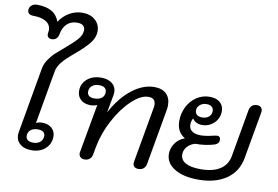

<svg xmlns="http://www.w3.org/2000/svg" viewBox="-99 -1184 1972 1364"><g transform="rotate(10 887.5 -502.5)"><path d="M90 -82Q90 -88 92 -102L175 -574Q181 -609 202.5 -640.5Q224 -672 250 -696Q276 -720 320 -757Q371 -800 397 -831Q423 -862 423 -894Q423 -939 366 -939Q321 -939 292.5 -911.5Q264 -884 256 -835Q252 -815 239.5 -803.5Q227 -792 207 -792Q191 -792 182.5 -800.5Q174 -809 174 -823L177 -851Q177 -890 143.5 -911.5Q110 -933 49 -933Q30 -933 19 -942Q8 -951 8 -966Q8 -987 23.5 -1001Q39 -1015 63 -1015Q128 -1015 168.5 -992Q209 -969 226 -921Q256 -966 299 -990.5Q342 -1015 393 -1015Q449 -1015 484 -983.5Q519 -952 519 -903Q519 -863 492 -825Q465 -787 395 -727Q324 -668 299.5 -636Q275 -604 269 -574L201 -186Q218 -196 246 -196Q288 -196 314 -173Q340 -150 340 -113Q340 -59 301.5 -24.5Q263 10 202 10Q151 10 120.5 -15Q90 -40 90 -82ZM275 -106Q275 -124 261.5 -134Q248 -144 223 -144Q190 -144 171 -128Q152 -112 152 -85Q152 -66 165.5 -55.5Q179 -45 205 -45Q237 -45 256 -62Q275 -79 275 -106Z M544 -29 545 -37 608 -388Q601 -384 587 -381Q573 -378 560 -378Q516 -378 489.5 -401.5Q463 -425 463 -466Q463 -517 502 -550.5Q541 -584 602 -584Q652 -584 681.5 -560.5Q711 -537 711 -498Q711 -484 709 -476L686 -351H687Q748 -463 827 -523.5Q906 -584 986 -584Q1042 -584 1072.5 -554.5Q1103 -525 1103 -472Q1103 -454 1099 -433L1029 -37Q1025 -15 1010.5 -3Q996 9 973 9Q955 9 944.5 -0.5Q934 -10 934 -26Q934 -33 935 -37L1005 -433Q1008 -445 1008 -457Q1008 -508 957 -508Q902 -508 837 -447Q772 -386 720.5 -289.5Q669 -193 650 -92L640 -37Q636 -15 621.5 -3Q607 9 585 9Q566 9 555 -1.5Q544 -12 544 -29ZM651 -487Q651 -507 637.5 -518Q624 -529 598 -529Q565 -529 546 -512.5Q527 -496 527 -471Q527 -430 580 -430Q613 -430 632 -445.5Q651 -461 651 -487Z M1169 -135Q1169 -176 1193.5 -211.5Q1218 -247 1262 -263Q1201 -297 1201 -379Q1201 -432 1224.5 -479.5Q1248 -527 1290.5 -555.5Q1333 -584 1385 -584Q1433 -584 1460 -560.5Q1487 -537 1487 -496Q1487 -464 1471 -437Q1455 -410 1427 -393.5Q1399 -377 1365 -377Q1344 -377 1325 -385.5Q1306 -394 1296 -411H1294Q1283 -390 1283 -364Q1283 -336 1305 -319.5Q1327 -303 1367 -303Q1404 -303 1456 -316Q1479 -321 1487 -321Q1497 -321 1503 -314Q1509 -307 1509 -295Q1509 -280 1501.5 -271.5Q1494 -263 1480 -257Q1418 -237 1340 -237Q1307 -228 1285 -203.5Q1263 -179 1263 -148Q1263 -108 1300.5 -87Q1338 -66 1409 -66Q1497 -66 1549 -99.5Q1601 -133 1612 -196L1672 -537Q1676 -559 1690 -571.5Q1704 -584 1726 -584Q1745 -584 1755 -574Q1765 -564 1765 -547L1764 -537L1704 -197Q1686 -98 1607 -44Q1528 10 1405 10Q1298 10 1233.5 -29.5Q1169 -69 1169 -135ZM1423 -487Q1423 -506 1410 -517.5Q1397 -529 1373 -529Q1343 -529 1324 -512Q1305 -495 1305 -472Q1305 -452 1318.5 -441Q1332 -430 1356 -430Q1386 -430 1404.5 -446Q1423 -462 1423 -487Z"/></g></svg>

Font: Kodchasan Medium
Style: Italic
Weight: 500
Italic angle: -10°
Version: Version 1.000; ttfautohint (v1.6)